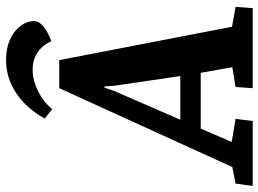

<svg xmlns="http://www.w3.org/2000/svg" viewBox="-182 -742 875 650"><g transform="rotate(-90 256.0 -417.5)"><path d="M377 -835Q417 -835 446 -822Q475 -809 492 -787Q509 -765 509 -739Q509 -723 489.5 -707.5Q470 -692 441 -682Q433 -700 419.5 -714.5Q406 -729 387 -737Q368 -745 344 -745Q319 -745 294 -736Q269 -727 248 -712.5Q227 -698 211 -679L179 -704Q215 -768 266.5 -801.5Q318 -835 377 -835ZM-49 0 -41 -58 15 -69 282 -655H377L490 -70L557 -58L553 0H282L286 -58L353 -69L334 -176H145L100 -71L178 -58L171 0ZM175 -245H323L290 -470L288 -502H284L273 -470Z"/></g></svg>

Font: Faustina
Style: Bold Italic
Weight: 700
Italic angle: -8°
Designer: Alfonso Garcia
Foundry: http://www.omnibus-type.com
Version: Version 1.200